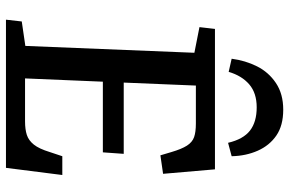

<svg xmlns="http://www.w3.org/2000/svg" viewBox="-183 -787 970 644"><g transform="rotate(90 302.0 -465.0)"><path d="M157 -632 71 -649 77 -701H548L563 -527L501 -518L490 -555Q480 -589 468.5 -607Q457 -625 440 -631Q423 -637 394 -637H267L257 -395H496L491 -325H254L243 -64H387Q414 -64 432.5 -70Q451 -76 465 -93.5Q479 -111 490 -147L504 -189H567L543 0H46L52 -53L134 -65ZM459 -745Q447 -796 418 -818.5Q389 -841 340 -841Q292 -841 263 -816Q234 -791 221 -747L177 -757Q183 -803 202.5 -842Q222 -881 258.5 -905.5Q295 -930 348 -930Q401 -930 434.5 -907Q468 -884 485.5 -844.5Q503 -805 504 -757Z"/></g></svg>

Font: Literata Medium
Style: Italic
Weight: 500
Italic angle: -2°
Designer: Latin by Veronika Burian and Jose Scaglione. Greek by Irene Vlachou. Cyrillic by Vera Evstafieva
Foundry: TypeTogether
Version: Version 3.103;gftools[0.9.29]